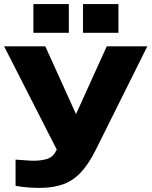

<svg xmlns="http://www.w3.org/2000/svg" viewBox="-22 -740 740 937"><path d="M171 177Q150 177 118.5 175Q87 173 54 167V39Q87 42 126.5 44Q166 46 199.5 38Q233 30 248 3L255 -10L-2 -514H199L349 -183L499 -514H697L445 -8Q410 62 371.5 102.5Q333 143 284.5 160Q236 177 171 177ZM141 -580V-720H314V-580ZM383 -580V-720H556V-580Z"/></svg>

Font: Special Gothic Extended Bold
Style: Regular
Weight: 700
Width: 7
Designer: Alistair McCready
Foundry: Monolith
Version: Version 1.000; ttfautohint (v1.8.4.7-5d5b)